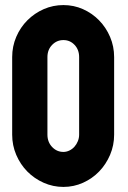

<svg xmlns="http://www.w3.org/2000/svg" viewBox="-20 -727 506 757"><path d="M230 -128Q242 -128 253.5 -133.5Q265 -139 273.5 -148.5Q282 -158 287 -170.5Q292 -183 292 -196V-502Q292 -531 274 -550Q256 -569 230 -569Q204 -569 185.5 -550Q167 -531 167 -502V-196Q167 -167 185.5 -147.5Q204 -128 230 -128ZM230 10Q189 10 152 -6.5Q115 -23 87.5 -51Q60 -79 44 -116.5Q28 -154 28 -196V-502Q28 -544 44 -581.5Q60 -619 88 -647Q116 -675 152.5 -691Q189 -707 230 -707Q271 -707 307 -691Q343 -675 370.5 -647Q398 -619 414 -581.5Q430 -544 430 -502V-196Q430 -154 414 -116.5Q398 -79 371 -51Q344 -23 307.5 -6.5Q271 10 230 10Z"/></svg>

Font: AL Dynamic
Style: Bold
Weight: 700
Version: Version 1.000; ttfautohint (v1.8.2) -l 8 -r 50 -G 200 -x 14 